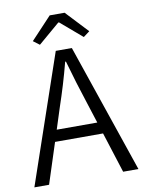

<svg xmlns="http://www.w3.org/2000/svg" viewBox="-92 -902 723 965"><g transform="rotate(-10 269.5 -419.0)"><path d="M4 0 229 -657H311L535 0H457L391 -207H146L79 0ZM199 -372 165 -266H372L338 -372Q302 -481 270 -595H266Q251 -537 234.5 -482.5Q218 -428 199 -372ZM156 -701 124 -725 230 -838H306L412 -725L380 -701L270 -795H266Z"/></g></svg>

Font: Assistant
Style: Regular
Weight: 400
Designer: Hebrew By Ben Nathan, Latin by Paul Hunt
Version: Version 3.000